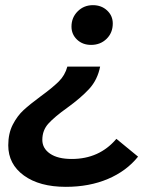

<svg xmlns="http://www.w3.org/2000/svg" viewBox="-20 -560 621 744"><path d="M257 -457Q257 -492 281 -516Q305 -540 340 -540Q373 -540 395 -519.5Q417 -499 417 -469Q417 -433 393 -409.5Q369 -386 333 -386Q300 -386 278.5 -406.5Q257 -427 257 -457ZM12 3Q12 -43 29.5 -77Q47 -111 71.5 -133.5Q96 -156 138 -187Q182 -219 207 -243.5Q232 -268 241 -302H368Q358 -251 326 -216Q294 -181 240 -142Q191 -107 167.5 -81Q144 -55 144 -18Q144 15 174 35.5Q204 56 258 56Q365 56 431 -22L515 47Q470 103 398 133.5Q326 164 235 164Q133 164 72.5 120Q12 76 12 3Z"/></svg>

Font: Montserrat Alternates SemiBold
Style: Italic
Weight: 600
Italic angle: -11.3°
Designer: Julieta Ulanovsky
Foundry: Julieta Ulanovsky
Version: Version 7.200